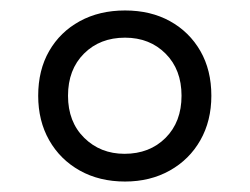

<svg xmlns="http://www.w3.org/2000/svg" viewBox="-20 -730 478 367"><path d="M219 -383Q170 -383 132.5 -404Q95 -425 74 -462Q53 -499 53 -547Q53 -596 74 -632.5Q95 -669 132.5 -689.5Q170 -710 219 -710Q268 -710 305 -689.5Q342 -669 363 -632.5Q384 -596 384 -547Q384 -499 363 -462Q342 -425 304.5 -404Q267 -383 219 -383ZM218 -436Q266 -436 296.5 -466.5Q327 -497 327 -547Q327 -597 296.5 -627.5Q266 -658 219 -658Q171 -658 140.5 -627.5Q110 -597 110 -547Q110 -497 141 -466.5Q172 -436 218 -436Z"/></svg>

Font: SUSE Thin
Style: Regular
Weight: 400
Version: Version 1.000